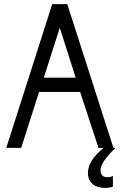

<svg xmlns="http://www.w3.org/2000/svg" viewBox="-20 -720 596 935"><path d="M532.3 0H459.6L370.2 -272.2H170.2L83.3 0H10.6L234.3 -700H307.6ZM193.4 -341.9H348.5L271.2 -584.8ZM542.9 0Q469.7 69.2 469.7 109.1Q469.7 142.9 503 142.9Q518.2 142.9 529.8 136.9V188.9Q516.2 194.9 489.9 194.9Q453 194.9 430.6 175.5Q408.1 156.1 408.1 122.2Q408.1 62.1 484.8 0Z"/></svg>

Font: Myanmar KatKuu
Style: Regular
Weight: 400
Designer: Khon Soe Zaw Thu
Foundry: MPUA
Version: Version 1.00 September 13, 2016, initial release